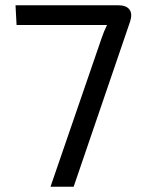

<svg xmlns="http://www.w3.org/2000/svg" viewBox="-20 -710 552 730"><path d="M39 -690H429Q460 -690 472 -674Q484 -658 475 -629L260 0H172L366 -564Q375 -591 387 -615H43Z"/></svg>

Font: Exo 2
Style: Regular
Weight: 400
Designer: Natanael Gama
Version: Version 1.001;PS 001.001;hotconv 1.0.70;makeotf.lib2.5.58329